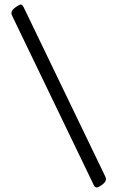

<svg xmlns="http://www.w3.org/2000/svg" viewBox="-20 -728 524 857"><path d="M31 -669C31 -665 33 -660 35 -656L399 99C402 105 407 109 412 109C414 109 419 107 423 105C449 90 453 79 453 71C453 67 451 62 449 58L85 -697C82 -703 77 -708 72 -708C70 -708 65 -705 61 -703C35 -688 31 -677 31 -669Z"/></svg>

Font: Monomakh Unicode
Style: Regular
Weight: 400
Version: Version 1.2